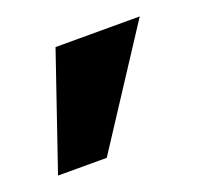

<svg xmlns="http://www.w3.org/2000/svg" viewBox="-64 -750 309 300"><g transform="rotate(-20 90.5 -600.0)"><path d="M-12 -505 53 -695H193L69 -505Z"/></g></svg>

Font: Coval
Style: ExtraBold
Weight: 800
Foundry: Context Ltd
Version: Version 001.000